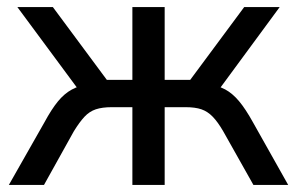

<svg xmlns="http://www.w3.org/2000/svg" viewBox="-20 -521 836 541"><path d="M5 0 105 -176Q125 -213 143 -235Q161 -257 182 -268.5Q203 -280 231 -284L211 -255L29 -501H129L281 -296H353V-501H444V-296H516L668 -501H768L587 -255L566 -284Q594 -280 614.5 -269Q635 -258 653.5 -236Q672 -214 693 -176L792 0H694L609 -151Q594 -177 579.5 -192Q565 -207 547.5 -213Q530 -219 503 -219H444V0H353V-219H295Q268 -219 250 -213Q232 -207 218 -192Q204 -177 188 -151L104 0Z"/></svg>

Font: Nunitoga
Style: Medium
Weight: 500
Designer: Vernon Adams
Foundry: Vernon Adams
Version: Version 1.0